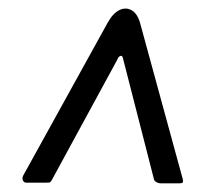

<svg xmlns="http://www.w3.org/2000/svg" viewBox="-20 -560 516 448"><path d="M266.7 -424.8Q265.1 -431.4 260.4 -429.3Q255.7 -427.2 253.6 -420.6L100.5 -139.2Q97.9 -134.4 95.1 -134.1Q92.3 -133.8 86.6 -133.8H41.3Q35.9 -133.8 33.6 -138.8Q31.3 -143.8 33.8 -149.7L230.7 -506.1Q243.2 -529.1 258.8 -536.6Q274.4 -544 288.2 -535.4Q302 -526.9 308 -502.2L406.3 -142.5Q407.8 -136.6 406.5 -134.5Q405.3 -132.3 398.6 -132.3H355.1Q349.7 -132.3 344.7 -135.1Q339.7 -137.9 339 -142.7Z"/></svg>

Font: Libre Franklin Thin
Style: Italic
Weight: 100
Italic angle: -8°
Designer: Pablo Impallari, Rodrigo Fuenzalida, Nhung Nguyen
Foundry: Impallari Type
Version: Version 3.000